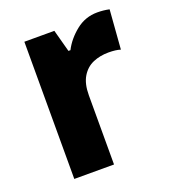

<svg xmlns="http://www.w3.org/2000/svg" viewBox="-108 -640 642 722"><g transform="rotate(-20 212.5 -279.5)"><path d="M362 -559Q387 -559 410 -554L398 -397Q380 -403 350 -403Q316 -403 288 -391Q260 -379 243 -351Q226 -323 226 -277V0H67V-549H187L211 -460H219Q239 -499 276.5 -529Q314 -559 362 -559Z"/></g></svg>

Font: Noto Sans Kannada SemiCondensed ExtraBold
Style: Regular
Weight: 800
Width: 4
Designer: Jelle Bosma - Monotype Design Team
Foundry: Monotype Imaging Inc.
Version: Version 2.005; ttfautohint (v1.8.4.7-5d5b)